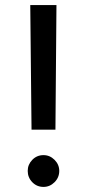

<svg xmlns="http://www.w3.org/2000/svg" viewBox="-20 -720 342 755"><path d="M104 -210 99 -700H202L198 -210ZM151 15Q125 15 107 -3.5Q89 -22 89 -48Q89 -73 107 -91.5Q125 -110 151 -110Q176 -110 194.5 -91.5Q213 -73 213 -48Q213 -22 194.5 -3.5Q176 15 151 15Z"/></svg>

Font: Figtree Medium
Style: Regular
Weight: 500
Designer: Erik Kennedy
Foundry: Erik Kennedy
Version: Version 2.001; ttfautohint (v1.8.4.7-5d5b);gftools[0.9.27]